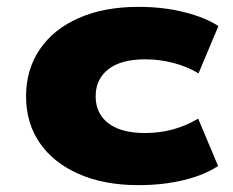

<svg xmlns="http://www.w3.org/2000/svg" viewBox="-20 -529 679 560"><path d="M384 11Q284 11 210 -21.5Q136 -54 96 -112Q56 -170 56 -248Q56 -326 96 -385Q136 -444 210 -476.5Q284 -509 384 -509Q456 -509 517.5 -493.5Q579 -478 617 -453L559 -315Q526 -335 485.5 -345.5Q445 -356 404 -356Q333 -356 296 -327Q259 -298 259 -248Q259 -198 296 -169.5Q333 -141 403 -141Q445 -141 484 -151.5Q523 -162 558 -183L616 -45Q578 -19 517 -4Q456 11 384 11Z"/></svg>

Font: Nunito Sans 10pt Expanded Black
Style: Regular
Weight: 900
Width: 7
Designer: Vernon Adams
Foundry: Vernon Adams
Version: Version 3.101;gftools[0.9.27]